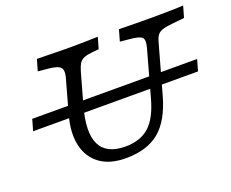

<svg xmlns="http://www.w3.org/2000/svg" viewBox="-99 -732 1086 903"><g transform="rotate(-20 444.5 -280.5)"><path d="M23.4 -257.3 39.5 -313.7 864.5 -312.9 848.4 -256.5ZM391.1 11.3Q312.1 11.3 262.9 -24.2Q213.7 -59.7 198.8 -124.2Q183.9 -188.7 208.1 -275.8L254.8 -443.5Q260.5 -466.9 256.9 -480.2Q253.2 -493.5 236.3 -500.4Q219.4 -507.3 182.3 -510.5L140.3 -514.5L156.5 -571Q174.2 -571 203.2 -570.2Q232.3 -569.4 265.3 -569Q298.4 -568.5 326.6 -568.5H327.4H328.2Q349.2 -568.5 371.8 -569Q394.4 -569.4 417.3 -569.8Q440.3 -570.2 461.3 -571L445.2 -514.5L412.9 -511.3Q386.3 -508.9 371 -502.8Q355.6 -496.8 346.8 -483.5Q337.9 -470.2 330.6 -445.2L287.1 -290.3Q252.4 -166.1 282.7 -103.6Q312.9 -41.1 408.1 -41.1Q482.3 -41.1 527 -81Q571.8 -121 596.8 -212.1L661.3 -445.2Q671 -481.5 658.1 -493.5Q645.2 -505.6 592.7 -509.7L550.8 -513.7L566.9 -570.2Q606.5 -569.4 648.4 -569Q690.3 -568.5 730.6 -568.5Q778.2 -568.5 821.4 -569.4Q864.5 -570.2 888.7 -571.8L872.6 -515.3L818.5 -509.7Q783.1 -506.5 764.1 -500.8Q745.2 -495.2 735.9 -482.7Q726.6 -470.2 720.2 -445.2L653.2 -205.6Q621.8 -91.9 559.7 -40.3Q497.6 11.3 391.1 11.3Z"/></g></svg>

Font: Playfair 5pt SemiExpanded Light
Style: Italic
Weight: 300
Width: 6
Italic angle: -15.6°
Designer: Claus Eggers Sørensen
Foundry: Claus Eggers Sørensen
Version: Version 2.203